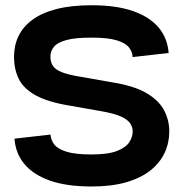

<svg xmlns="http://www.w3.org/2000/svg" viewBox="-20 -691 688 721"><path d="M478 -476.7Q477.3 -496.3 464.2 -513Q451 -529.7 418 -539.7Q385 -549.7 324 -549.7Q261.3 -549.7 228.2 -540.3Q195 -531 182.2 -514.8Q169.3 -498.7 169.3 -478.3Q169.3 -457 179.3 -442.8Q189.3 -428.7 213.7 -419.3Q238 -410 281 -403L398.7 -382.3Q483.7 -369 530.7 -341Q577.7 -313 596.7 -275.8Q615.7 -238.7 615.7 -197.7Q615.7 -155 598.5 -117.7Q581.3 -80.3 545.7 -51.7Q510 -23 454.8 -6.8Q399.7 9.3 324 9.3Q230.3 9.3 167.5 -12.8Q104.7 -35 71.5 -75.2Q38.3 -115.3 34.3 -170.3L169.7 -185.7Q171 -165.3 183.8 -148.5Q196.7 -131.7 229.7 -121.3Q262.7 -111 323.7 -111Q386.3 -111 419.5 -124.2Q452.7 -137.3 465.5 -157.2Q478.3 -177 478.3 -197.3Q478.3 -213.7 468.2 -228.5Q458 -243.3 431.8 -254.5Q405.7 -265.7 357.3 -274L241.7 -294.3Q160 -307.7 114.3 -332.8Q68.7 -358 50.7 -394.3Q32.7 -430.7 32.7 -478Q32.7 -520.7 49.8 -556Q67 -591.3 102.3 -617.2Q137.7 -643 192.8 -657.2Q248 -671.3 323.7 -671.3Q417.3 -671.3 480.2 -649.2Q543 -627 576.2 -587Q609.3 -547 613.3 -492Z"/></svg>

Font: Nata Sans
Style: Regular
Weight: 400
Designer: Daniel Uzquiano Cruz
Version: Version 1.001